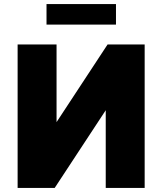

<svg xmlns="http://www.w3.org/2000/svg" viewBox="-20 -917 792 937"><path d="M66 -700H256V-321L505 -700H686V0H496V-379L247 0H66ZM207 -897H546V-797H207Z"/></svg>

Font: Moderustic ExtraBold
Style: Regular
Weight: 800
Designer: Tural Alisoy
Foundry: TAFT Foundry
Version: Version 2.120